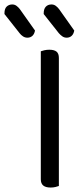

<svg xmlns="http://www.w3.org/2000/svg" viewBox="-93 -836 375 861"><path d="M90 -363H171V-2Q166 0 156 2.5Q146 5 134 5Q112 5 101 -4Q90 -13 90 -32ZM171 -296H90V-606Q95 -608 105.5 -610.5Q116 -613 128 -613Q150 -613 160.5 -604.5Q171 -596 171 -576ZM-5 -687 -73 -773V-776Q-73 -797 -63 -806.5Q-53 -816 -38 -816Q-27 -816 -18.5 -809.5Q-10 -803 -4 -795L64 -699Q61 -683 52 -675Q43 -667 30 -667Q19 -667 10 -673Q1 -679 -5 -687ZM171 -687 103 -773V-776Q103 -796 112.5 -806Q122 -816 138 -816Q149 -816 157.5 -809.5Q166 -803 172 -795L240 -699Q237 -683 228 -675Q219 -667 206 -667Q195 -667 186.5 -673Q178 -679 171 -687Z"/></svg>

Font: Baloo Bhaina 2
Style: Regular
Weight: 400
Designer: Yesha Goshar, Manish Minz, Shuchita Grover and Ek Type
Foundry: Ek Type
Version: Version 1.700